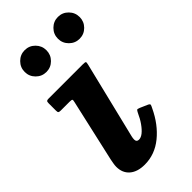

<svg xmlns="http://www.w3.org/2000/svg" viewBox="-242 -821 899 899"><g transform="rotate(-45 207.5 -371.5)"><path d="M343 -615Q373 -615 394 -636.2Q415 -657.5 415 -687Q415 -717 394 -738.2Q373 -759.5 343 -759.5Q313.5 -759.5 292.2 -738.2Q271 -717 271 -687Q271 -657.5 292.2 -636.2Q313.5 -615 343 -615ZM123 -615Q153 -615 174 -636.2Q195 -657.5 195 -687Q195 -717 174 -738.2Q153 -759.5 123 -759.5Q93.5 -759.5 72.2 -738.2Q51 -717 51 -687Q51 -657.5 72.2 -636.2Q93.5 -615 123 -615ZM285 -501Q288.5 -514.5 286 -517.2Q283.5 -520 267.5 -520H42Q32.5 -520 29.5 -517Q26.5 -514 26.5 -504V-456Q26.5 -445.5 29.5 -442.8Q32.5 -440 43 -440H100.5Q115 -440 117 -436.8Q119 -433.5 116 -422L46 -112.5Q44.5 -104.5 42.2 -92Q40 -79.5 40 -70Q40 -29 67 -5.8Q94 17.5 142 17.5Q209 17.5 263.8 -27Q318.5 -71.5 353 -145Q358.5 -155.5 359.8 -160.8Q361 -166 350 -171L313.5 -187Q301.5 -192 298.5 -189.8Q295.5 -187.5 290 -176.5Q278 -149.5 263.2 -128.8Q248.5 -108 233.8 -96.2Q219 -84.5 205.5 -84.5Q189.5 -84.5 189.5 -101Q189.5 -105 190.2 -110.5Q191 -116 192 -120Z"/></g></svg>

Font: Besley
Style: Bold Italic
Weight: 700
Italic angle: -13°
Designer: Owen Earl
Foundry: indestructible type*
Version: Version 2.001